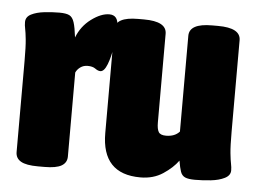

<svg xmlns="http://www.w3.org/2000/svg" viewBox="-44 -586 865 649"><g transform="rotate(5 389.0 -261.0)"><path d="M106 2Q66 2 48 -8.5Q30 -19 30 -40V-349Q30 -398 27.5 -422Q25 -446 22.5 -457.5Q20 -469 20 -480Q20 -498 38 -507Q56 -516 82 -519Q108 -522 133 -522Q156 -522 167 -516.5Q178 -511 183.5 -494Q189 -477 193 -443Q208 -482 241 -506.5Q274 -531 302 -531Q332 -531 332 -494Q332 -461 326.5 -424.5Q321 -388 311 -362.5Q301 -337 288 -337Q280 -337 270.5 -344Q261 -351 244 -351Q230 -351 219.5 -343.5Q209 -336 204 -325V-40Q204 -19 186 -8.5Q168 2 128 2Z M454 9Q323 9 323 -130V-482Q323 -524 400 -524H420Q497 -524 497 -482V-181Q497 -159 503 -149Q509 -139 528 -139Q558 -139 574 -157V-482Q574 -524 651 -524H671Q748 -524 748 -482V-172Q748 -123 750.5 -99Q753 -75 755.5 -63.5Q758 -52 758 -41Q758 -24 739 -14.5Q720 -5 692.5 -2Q665 1 639 1Q616 1 605 -4Q594 -9 589.5 -22Q585 -35 581 -59Q563 -34 530.5 -12.5Q498 9 454 9Z"/></g></svg>

Font: Asap Condensed Black
Style: Regular
Weight: 900
Width: 3
Designer: Pablo Cosgaya
Foundry: Omnibus-Type
Version: Version 3.001; ttfautohint (v1.8.4.7-5d5b)